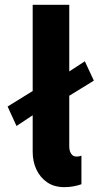

<svg xmlns="http://www.w3.org/2000/svg" viewBox="-20 -772 423 800"><path d="M48.8 -247.1 11.7 -328.1 135.7 -404.8 245.6 -459.5 333.5 -516.6 371.1 -436 245.6 -358.9 135.7 -304.7ZM248.5 7.8Q205.6 7.8 176.3 -12.5Q147 -32.7 131.6 -65.9Q116.2 -99.1 116.2 -138.7V-752H268.6V-161.6Q268.6 -149.4 272 -140.1Q275.4 -130.9 282 -125.2Q288.6 -119.6 299.3 -119.6Q311 -119.6 319.3 -123.5V-4.4Q304.7 1 286.1 4.4Q267.6 7.8 248.5 7.8Z"/></svg>

Font: Reddit Sans Condensed ExtraBold
Style: Regular
Weight: 800
Designer: Stephen Hutchings
Foundry: Reddit
Version: Version 1.014